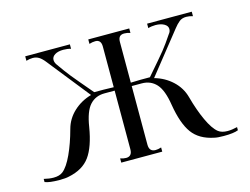

<svg xmlns="http://www.w3.org/2000/svg" viewBox="-72 -584 921 706"><g transform="rotate(-15 388.0 -231.0)"><path d="M719 -9Q736 -9 756 -14V-2Q739 5 701 5Q677 5 665 2Q610 -9 583.5 -45.5Q557 -82 545 -155Q536 -213 514.5 -236.5Q493 -260 459 -260H421V-37Q421 -10 445 -10Q455 -10 467 -14V2H311V-14Q323 -10 333 -10Q356 -10 356 -37V-260H317Q283 -260 261.5 -236.5Q240 -213 231 -155Q219 -82 192.5 -45.5Q166 -9 111 2Q99 5 75 5Q37 5 20 -2V-14Q40 -9 57 -9Q79 -9 92 -19Q111 -34 129.5 -74Q148 -114 162 -166Q172 -203 200.5 -229.5Q229 -256 268 -267L159 -404Q154 -410 142 -425.5Q130 -441 119.5 -447.5Q109 -454 96 -454Q84 -454 71 -450V-467H241V-450Q228 -454 212 -454Q192 -454 180 -446.5Q168 -439 168 -427Q168 -418 174 -409Q197 -376 213.5 -355.5Q230 -335 282 -274H308H317L356 -273V-428Q356 -454 334 -454Q323 -454 311 -450V-467H467V-450Q455 -454 444 -454Q432 -454 426.5 -447.5Q421 -441 421 -428V-273L459 -274H468H494Q547 -335 563.5 -355.5Q580 -376 602 -409Q609 -417 609 -427Q609 -439 596 -446.5Q583 -454 563 -454Q548 -454 535 -450V-467H705V-450Q692 -454 680 -454Q664 -454 653.5 -445.5Q643 -437 632.5 -423.5Q622 -410 617 -404L508 -267Q547 -256 575.5 -229.5Q604 -203 614 -166Q628 -114 646.5 -74Q665 -34 684 -19Q697 -9 719 -9Z"/></g></svg>

Font: Viaoda Libre
Style: Regular
Weight: 400
Designer: Gydient
Version: Version 2.000